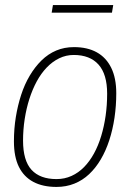

<svg xmlns="http://www.w3.org/2000/svg" viewBox="-20 -728 530 758"><path d="M203 10Q149 10 111.5 -10Q74 -30 54.5 -69.5Q35 -109 35 -170Q35 -220 42.5 -266Q50 -312 63.5 -353.5Q77 -395 97.5 -429.5Q118 -464 144 -489.5Q170 -515 202 -528.5Q234 -542 272 -542Q325 -542 362 -521.5Q399 -501 419 -460.5Q439 -420 439 -360Q439 -310 432 -263Q425 -216 411.5 -174.5Q398 -133 378 -99Q358 -65 332 -40.5Q306 -16 273.5 -3Q241 10 203 10ZM203 -21Q235 -21 262.5 -33.5Q290 -46 312 -68.5Q334 -91 351 -122Q368 -153 379.5 -191Q391 -229 397 -271Q403 -313 403 -358Q403 -435 369 -473Q335 -511 271 -511Q241 -511 214 -498Q187 -485 164.5 -461.5Q142 -438 125 -406.5Q108 -375 96 -337.5Q84 -300 77.5 -258Q71 -216 71 -173Q71 -94 104.5 -57.5Q138 -21 203 -21ZM184 -678 189 -708H427L422 -678Z"/></svg>

Font: Georama ExtraCondensed Thin ExtraLight
Style: Italic
Weight: 250
Italic angle: -9°
Version: Version 1.001